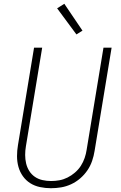

<svg xmlns="http://www.w3.org/2000/svg" viewBox="-20 -987 640 1015"><path d="M249 8Q220 8 191.5 2Q163 -4 140 -18.5Q117 -33 101 -55.5Q85 -78 77.5 -105Q70 -132 70 -161.5Q70 -191 75 -220L160 -735H203L117 -214Q113 -191 113 -168Q113 -145 118 -123.5Q123 -102 134.5 -83.5Q146 -65 164 -52.5Q182 -40 204.5 -35Q227 -30 250 -30Q272 -30 294 -34Q316 -38 337 -48.5Q358 -59 376.5 -75Q395 -91 407.5 -110.5Q420 -130 427.5 -152Q435 -174 438 -195L527 -735H570L480 -189Q476 -163 467 -136.5Q458 -110 442 -86.5Q426 -63 404 -44Q382 -25 356 -13Q330 -1 303 3.5Q276 8 249 8ZM384 -805 282 -943 320 -967 416 -825Z"/></svg>

Font: Iosevka Aile XLt Obl
Style: Regular
Weight: 200
Italic angle: -9°
Designer: Belleve Invis
Foundry: Belleve Invis
Version: Version 31.1.0; ttfautohint (v1.8.4)